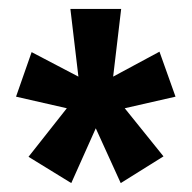

<svg xmlns="http://www.w3.org/2000/svg" viewBox="-20 -761 430 431"><path d="M374 -544 260 -518 347 -410 251 -350 195 -473 140 -350 44 -409 130 -518 16 -544 51 -644 156 -589 138 -741H252L234 -589L338 -645Z"/></svg>

Font: Fira Sans Extra Condensed SemiBold
Style: Regular
Weight: 600
Width: 1
Designer: Carrois Corporate & Edenspiekermann AG
Foundry: Carrois Corporate GbR & Edenspiekermann AG
Version: Version 4.203